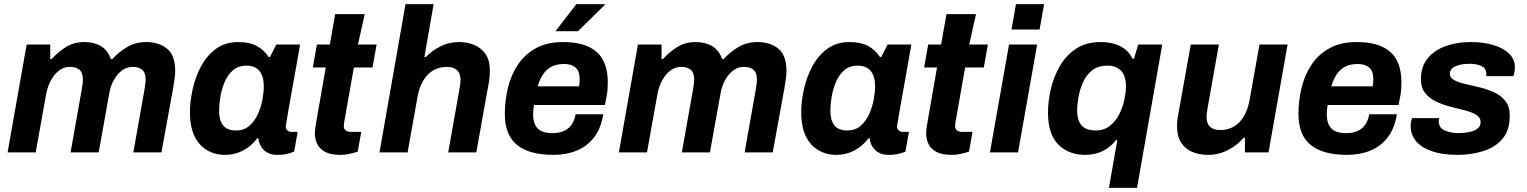

<svg xmlns="http://www.w3.org/2000/svg" viewBox="-20 -743 7445 936"><path d="M17 0 110 -526H225V-455H232Q260 -487 299.5 -512.5Q339 -538 391 -538Q438 -538 472 -518Q506 -498 520 -455H528Q556 -487 597.5 -512.5Q639 -538 693 -538Q754 -538 794 -506Q834 -474 834 -397Q834 -378 831 -357.5Q828 -337 824 -313L767 0H630L684 -304Q686 -318 688 -331Q690 -344 690 -355Q690 -389 673 -403Q656 -417 627 -417Q598 -417 574.5 -399.5Q551 -382 534.5 -352Q518 -322 512 -284L461 0H324L378 -304Q380 -318 382 -331Q384 -344 384 -355Q384 -389 367 -403Q350 -417 321 -417Q292 -417 268.5 -399.5Q245 -382 228.5 -352Q212 -322 205 -284L154 0Z M1078 12Q1001 12 953.5 -40.5Q906 -93 906 -196Q906 -248 919 -307.5Q932 -367 960 -419.5Q988 -472 1033 -505Q1078 -538 1141 -538Q1196 -538 1231.5 -519Q1267 -500 1290 -465H1296L1327 -526H1443Q1429 -445 1418 -384.5Q1407 -324 1399.5 -281.5Q1392 -239 1387 -211Q1382 -183 1379.5 -166.5Q1377 -150 1375.5 -142Q1374 -134 1373.5 -131Q1373 -128 1373 -127Q1373 -113 1382 -106.5Q1391 -100 1402 -100H1431L1414 -4Q1403 1 1382 6.5Q1361 12 1332 12Q1289 12 1264 -14Q1239 -40 1239 -83Q1239 -91 1240.5 -100Q1242 -109 1244 -118L1302 -69H1234Q1205 -30 1164.5 -9Q1124 12 1078 12ZM1131 -107Q1170 -107 1196 -130Q1222 -153 1237.5 -187.5Q1253 -222 1259.5 -258.5Q1266 -295 1266 -322Q1266 -372 1244.5 -397.5Q1223 -423 1182 -423Q1141 -423 1115 -400Q1089 -377 1074.5 -341.5Q1060 -306 1054 -269Q1048 -232 1048 -204Q1048 -157 1067.5 -132Q1087 -107 1131 -107Z M1641 12Q1592 12 1565 -2.5Q1538 -17 1526.5 -41Q1515 -65 1515 -93Q1515 -104 1517.5 -123Q1520 -142 1528 -185L1568 -414H1505L1525 -526H1588L1614 -674H1758L1725 -526H1816L1796 -414H1705L1662 -170Q1660 -162 1658 -148.5Q1656 -135 1656 -129Q1656 -100 1693 -100H1741L1724 -4Q1708 2 1684 7Q1660 12 1641 12Z M1830 0 1957 -723H2094L2049 -465H2056Q2084 -495 2126.5 -516.5Q2169 -538 2218 -538Q2258 -538 2292 -524Q2326 -510 2347 -479.5Q2368 -449 2368 -398Q2368 -378 2365.5 -357.5Q2363 -337 2358 -313L2302 0H2165L2219 -304Q2221 -318 2223 -329.5Q2225 -341 2225 -352Q2225 -387 2207 -402Q2189 -417 2158 -417Q2123 -417 2094 -401Q2065 -385 2045 -353Q2025 -321 2016 -274L1967 0Z M2678 12Q2560 12 2500.5 -36.5Q2441 -85 2441 -187Q2441 -252 2456 -314.5Q2471 -377 2504.5 -427.5Q2538 -478 2592.5 -508Q2647 -538 2725 -538Q2834 -538 2888.5 -490Q2943 -442 2943 -341Q2943 -323 2941.5 -303.5Q2940 -284 2935 -263L2929 -231H2583Q2581 -218 2580 -207Q2579 -196 2579 -185Q2579 -140 2601 -117Q2623 -94 2674 -94Q2721 -94 2749.5 -117Q2778 -140 2786 -186H2921Q2910 -118 2876.5 -74Q2843 -30 2792 -9Q2741 12 2678 12ZM2601 -322H2803Q2804 -331 2805 -339.5Q2806 -348 2806 -356Q2806 -396 2786 -413.5Q2766 -431 2731 -431Q2678 -431 2647.5 -403.5Q2617 -376 2601 -322ZM2688 -591 2790 -723H2928L2929 -720L2798 -591Z M2997 0 3090 -526H3205V-455H3212Q3240 -487 3279.5 -512.5Q3319 -538 3371 -538Q3418 -538 3452 -518Q3486 -498 3500 -455H3508Q3536 -487 3577.5 -512.5Q3619 -538 3673 -538Q3734 -538 3774 -506Q3814 -474 3814 -397Q3814 -378 3811 -357.5Q3808 -337 3804 -313L3747 0H3610L3664 -304Q3666 -318 3668 -331Q3670 -344 3670 -355Q3670 -389 3653 -403Q3636 -417 3607 -417Q3578 -417 3554.5 -399.5Q3531 -382 3514.5 -352Q3498 -322 3492 -284L3441 0H3304L3358 -304Q3360 -318 3362 -331Q3364 -344 3364 -355Q3364 -389 3347 -403Q3330 -417 3301 -417Q3272 -417 3248.5 -399.5Q3225 -382 3208.5 -352Q3192 -322 3185 -284L3134 0Z M4058 12Q3981 12 3933.5 -40.5Q3886 -93 3886 -196Q3886 -248 3899 -307.5Q3912 -367 3940 -419.5Q3968 -472 4013 -505Q4058 -538 4121 -538Q4176 -538 4211.5 -519Q4247 -500 4270 -465H4276L4307 -526H4423Q4409 -445 4398 -384.5Q4387 -324 4379.5 -281.5Q4372 -239 4367 -211Q4362 -183 4359.5 -166.5Q4357 -150 4355.5 -142Q4354 -134 4353.5 -131Q4353 -128 4353 -127Q4353 -113 4362 -106.5Q4371 -100 4382 -100H4411L4394 -4Q4383 1 4362 6.5Q4341 12 4312 12Q4269 12 4244 -14Q4219 -40 4219 -83Q4219 -91 4220.5 -100Q4222 -109 4224 -118L4282 -69H4214Q4185 -30 4144.5 -9Q4104 12 4058 12ZM4111 -107Q4150 -107 4176 -130Q4202 -153 4217.5 -187.5Q4233 -222 4239.5 -258.5Q4246 -295 4246 -322Q4246 -372 4224.5 -397.5Q4203 -423 4162 -423Q4121 -423 4095 -400Q4069 -377 4054.5 -341.5Q4040 -306 4034 -269Q4028 -232 4028 -204Q4028 -157 4047.5 -132Q4067 -107 4111 -107Z M4621 12Q4572 12 4545 -2.5Q4518 -17 4506.5 -41Q4495 -65 4495 -93Q4495 -104 4497.5 -123Q4500 -142 4508 -185L4548 -414H4485L4505 -526H4568L4594 -674H4738L4705 -526H4796L4776 -414H4685L4642 -170Q4640 -162 4638 -148.5Q4636 -135 4636 -129Q4636 -100 4673 -100H4721L4704 -4Q4688 2 4664 7Q4640 12 4621 12Z M4806 0 4899 -526H5036L4943 0ZM4911 -599 4933 -723H5070L5048 -599Z M5386 173 5427 -61H5421Q5395 -26 5356.5 -7Q5318 12 5271 12Q5190 12 5139.5 -38Q5089 -88 5089 -195Q5089 -248 5102.5 -307.5Q5116 -367 5146 -419.5Q5176 -472 5225 -505Q5274 -538 5345 -538Q5401 -538 5441 -518Q5481 -498 5501 -457H5508L5529 -526H5646L5523 173ZM5321 -107Q5363 -107 5391.5 -130Q5420 -153 5437 -187.5Q5454 -222 5461.5 -258.5Q5469 -295 5469 -322Q5469 -372 5445.5 -397.5Q5422 -423 5378 -423Q5333 -423 5304 -400Q5275 -377 5259.5 -341.5Q5244 -306 5237.5 -269Q5231 -232 5231 -204Q5231 -157 5252.5 -132Q5274 -107 5321 -107Z M5869 12Q5829 12 5794.5 -1.5Q5760 -15 5739 -46Q5718 -77 5718 -128Q5718 -148 5721 -168.5Q5724 -189 5729 -213L5785 -526H5922L5868 -222Q5866 -208 5864 -196.5Q5862 -185 5862 -174Q5862 -139 5880 -124Q5898 -109 5929 -109Q5964 -109 5993 -125Q6022 -141 6042 -173Q6062 -205 6071 -252L6120 -526H6257L6164 0H6049V-71H6042Q6014 -37 5968 -12.5Q5922 12 5869 12Z M6547 12Q6429 12 6369.5 -36.5Q6310 -85 6310 -187Q6310 -252 6325 -314.5Q6340 -377 6373.5 -427.5Q6407 -478 6461.5 -508Q6516 -538 6594 -538Q6703 -538 6757.5 -490Q6812 -442 6812 -341Q6812 -323 6810.5 -303.5Q6809 -284 6804 -263L6798 -231H6452Q6450 -218 6449 -207Q6448 -196 6448 -185Q6448 -140 6470 -117Q6492 -94 6543 -94Q6590 -94 6618.5 -117Q6647 -140 6655 -186H6790Q6779 -118 6745.5 -74Q6712 -30 6661 -9Q6610 12 6547 12ZM6470 -322H6672Q6673 -331 6674 -339.5Q6675 -348 6675 -356Q6675 -396 6655 -413.5Q6635 -431 6600 -431Q6547 -431 6516.5 -403.5Q6486 -376 6470 -322Z M7086 12Q7013 12 6961.5 -5.5Q6910 -23 6883.5 -54.5Q6857 -86 6857 -128Q6857 -145 6860.5 -156Q6864 -167 6864 -167H6997Q6995 -163 6994.5 -158.5Q6994 -154 6994 -152Q6994 -119 7024 -106.5Q7054 -94 7090 -94Q7114 -94 7139 -98.5Q7164 -103 7181 -114.5Q7198 -126 7198 -148Q7198 -170 7177 -183Q7156 -196 7123 -204.5Q7090 -213 7052.5 -222.5Q7015 -232 6982 -247.5Q6949 -263 6928 -289Q6907 -315 6907 -357Q6907 -418 6939.5 -458Q6972 -498 7027 -518Q7082 -538 7149 -538Q7211 -538 7260 -523.5Q7309 -509 7337 -481.5Q7365 -454 7365 -416Q7365 -399 7361.5 -385.5Q7358 -372 7358 -372H7225Q7225 -372 7225.5 -376Q7226 -380 7226 -382Q7226 -408 7204 -420Q7182 -432 7145 -432Q7117 -432 7095 -426.5Q7073 -421 7060.5 -410.5Q7048 -400 7048 -384Q7048 -364 7069 -352.5Q7090 -341 7123.5 -333.5Q7157 -326 7194 -317Q7231 -308 7264.5 -292.5Q7298 -277 7319 -250.5Q7340 -224 7340 -180Q7340 -107 7304 -65.5Q7268 -24 7209.5 -6Q7151 12 7086 12Z"/></svg>

Font: Archivo VF Beta
Style: Italic
Weight: 400
Italic angle: -10°
Designer: Hector Gatti
Foundry: Omnibus-Type
Version: Version 1.002